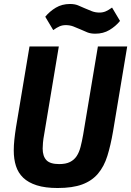

<svg xmlns="http://www.w3.org/2000/svg" viewBox="-20 -931 658 963"><path d="M275 -698 202 -260Q197 -233 195.5 -215Q194 -197 194 -186Q194 -148 212.5 -128Q231 -108 277 -108Q310 -108 331 -118.5Q352 -129 364.5 -148Q377 -167 384 -194Q391 -221 397 -255L471 -698H618L547 -272Q535 -202 518.5 -149Q502 -96 471.5 -60Q441 -24 392.5 -6Q344 12 269 12Q207 12 164.5 -1.5Q122 -15 96.5 -39.5Q71 -64 60 -98.5Q49 -133 49 -176Q49 -202 52 -230.5Q55 -259 60 -291L128 -698ZM458 -762Q435 -762 418.5 -768.5Q402 -775 385 -783Q365 -792 347.5 -798.5Q330 -805 310 -805Q293 -805 279 -799Q265 -793 247 -780L207 -847Q229 -874 260 -892.5Q291 -911 331 -911Q354 -911 370.5 -904.5Q387 -898 404 -890Q424 -881 441.5 -874.5Q459 -868 479 -868Q496 -868 510 -874Q524 -880 542 -893L582 -826Q560 -799 529 -780.5Q498 -762 458 -762Z"/></svg>

Font: IBM Plex Mono
Style: Bold Italic
Weight: 700
Italic angle: -9°
Monospace: yes
Designer: Mike Abbink, Paul van der Laan, Pieter van Rosmalen
Foundry: Bold Monday
Version: Version 2.3